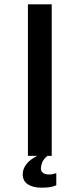

<svg xmlns="http://www.w3.org/2000/svg" viewBox="-20 -720 360 887"><path d="M109 -700H219V0H199Q180 16 174.5 31.5Q169 47 169 58Q169 72 179.5 79Q190 86 204 86Q219 86 225.5 84Q232 82 240 80V136Q223 143 208 145Q193 147 172 147Q132 147 108.5 131.5Q85 116 85 85Q85 61 101.5 39Q118 17 152 0H109Z"/></svg>

Font: Bebas Neue Bold
Style: Regular
Weight: 700
Designer: Ryoichi Tsunekawa & LGV (GE)
Foundry: Free Software Foundation, Inc.
Version: Version 1.003 August 13, 2016